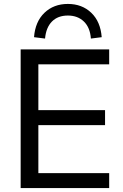

<svg xmlns="http://www.w3.org/2000/svg" viewBox="-20 -956 626 976"><path d="M85 0V-705H535V-629H175V-396H514V-320H175V-76H535V0ZM209 -760 153 -767Q159 -846 206 -891Q253 -936 325 -936Q397 -936 444 -891Q491 -846 497 -767L442 -760Q438 -816 406.5 -846.5Q375 -877 325 -877Q274 -877 244 -846.5Q214 -816 209 -760Z"/></svg>

Font: Nunito Sans 12pt Medium
Style: Regular
Weight: 500
Designer: Vernon Adams
Foundry: Vernon Adams
Version: Version 3.101;gftools[0.9.27]